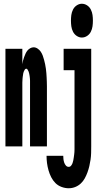

<svg xmlns="http://www.w3.org/2000/svg" viewBox="-20 -780 540 1023"><path d="M9 0V-520H99V-438Q100 -447 102.5 -456.5Q105 -466 108.5 -475.5Q112 -485 116 -494Q120 -503 126 -510.5Q132 -518 141 -523Q150 -528 159 -528Q170 -528 180.5 -521Q191 -514 197.5 -504Q204 -494 208 -483Q212 -472 215 -460.5Q218 -449 220.5 -437.5Q223 -426 224.5 -414Q226 -402 227 -390.5Q228 -379 228.5 -367Q229 -355 229.5 -343.5Q230 -332 230 -320V0H140V-320Q140 -325 140 -330Q140 -335 140 -340Q140 -345 140 -350Q140 -355 139.5 -360Q139 -365 138.5 -370Q138 -375 137 -380Q136 -385 135 -390Q134 -395 132 -399.5Q130 -404 127 -409Q124 -414 120 -414Q115 -414 112 -409Q109 -404 107 -399.5Q105 -395 104 -390Q103 -385 102.5 -380Q102 -375 101 -370Q100 -365 100 -360Q100 -355 99.5 -350Q99 -345 99 -340Q99 -335 99 -330Q99 -325 99 -320V0ZM416 -580Q402 -580 389 -588.5Q376 -597 369 -611Q362 -625 360 -640Q358 -655 358 -670Q358 -685 360 -700Q362 -715 369 -729Q376 -743 389 -751.5Q402 -760 416 -760Q431 -760 444 -751.5Q457 -743 464 -729Q471 -715 473 -700Q475 -685 475 -670Q475 -655 473 -640Q471 -625 464 -611Q457 -597 444 -588.5Q431 -580 416 -580ZM346 223Q327 223 308 216Q289 209 275.5 195.5Q262 182 253 164.5Q244 147 238.5 127.5Q233 108 230.5 89Q228 70 228 50H317Q317 59 318 68Q319 77 322 86Q325 95 331 102Q337 109 346 109Q354 109 359 102.5Q364 96 366.5 89Q369 82 370.5 74.5Q372 67 373 59.5Q374 52 375 45Q376 38 376.5 30.5Q377 23 377 15.5Q377 8 377 0V-406H319V-520H466V0Q466 18 465.5 35.5Q465 53 462.5 70.5Q460 88 456 105Q452 122 446 138.5Q440 155 431.5 170.5Q423 186 410 198Q397 210 380.5 216.5Q364 223 346 223Z"/></svg>

Font: Iosevka Term Curly Heavy
Style: Regular
Weight: 900
Designer: Belleve Invis
Foundry: Belleve Invis
Version: Version 32.3.0